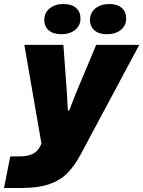

<svg xmlns="http://www.w3.org/2000/svg" viewBox="-58 -767 712 954"><path d="M-7 10H41Q78 10 103 -1.5Q128 -13 142 -41L148 -53L63 -544H257L275 -296L279 -218H286L316 -296L420 -544H634L344 -2Q312 58 276 94Q240 130 185.5 148.5Q131 167 47 167H-38ZM389 -668Q389 -703 415.5 -725Q442 -747 485 -747Q525 -747 547 -727.5Q569 -708 569 -675Q569 -640 542.5 -618.5Q516 -597 473 -597Q433 -597 411 -616.5Q389 -636 389 -668ZM162 -668Q162 -703 188.5 -725Q215 -747 258 -747Q298 -747 320 -727.5Q342 -708 342 -675Q342 -640 315.5 -618.5Q289 -597 246 -597Q206 -597 184 -616.5Q162 -636 162 -668Z"/></svg>

Font: Mona Sans Black
Style: Italic
Weight: 900
Italic angle: -11.7°
Designer: Deni Anggara
Foundry: GitHub
Version: Version 2.000